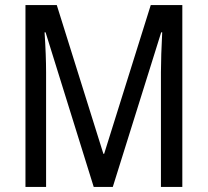

<svg xmlns="http://www.w3.org/2000/svg" viewBox="-20 -734 815 754"><path d="M348 0H423L613 -607H617C614 -548 612 -492 612 -451V0H696V-714H572L389 -130H386L203 -714H80V0H161V-451C161 -492 159 -548 155 -607H159Z"/></svg>

Font: Noto Sans Malayalam Condensed
Style: Regular
Weight: 400
Width: 3
Designer: Jelle Bosma - Monotype Design Team
Foundry: Monotype Imaging Inc.
Version: Version 2.104